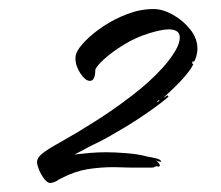

<svg xmlns="http://www.w3.org/2000/svg" viewBox="-20 -651 489 425"><path d="M91 -246Q85 -246 78 -255Q71 -264 66.5 -275Q62 -286 62 -292Q62 -302 74 -311.5Q86 -321 115 -337Q149 -356 190 -382Q231 -408 271 -438.5Q311 -469 340 -501Q357 -520 367.5 -537.5Q378 -555 378 -568Q378 -586 353 -586Q338 -586 309 -577Q280 -568 254 -552Q228 -536 211 -520.5Q194 -505 191 -497Q191 -472 179 -472Q169 -472 158 -488.5Q147 -505 147 -522Q147 -525 147.5 -527.5Q148 -530 149 -533Q153 -544 169 -560.5Q185 -577 209 -593Q233 -609 262 -620Q291 -631 320 -631Q340 -631 362.5 -618.5Q385 -606 401 -586Q417 -566 417 -543Q417 -532 412 -519Q412 -519 411.5 -518.5Q411 -518 411 -518V-516H409L410 -515L409 -514L407 -516Q406 -513 405 -511L408 -509L403 -500Q393 -485 377 -468.5Q361 -452 341 -434Q349 -439 351 -440L353 -437Q340 -425 307 -402Q274 -379 239 -359Q224 -350 211 -343Q198 -336 187 -331Q181 -328 176 -325.5Q171 -323 166 -320L145 -309Q162 -311 179.5 -312.5Q197 -314 215 -314Q233 -314 259 -312Q285 -310 304 -305Q304 -305 305.5 -304.5Q307 -304 308 -304Q315 -303 325.5 -300.5Q336 -298 337 -293H335Q331 -293 325 -296Q329 -293 332 -289Q335 -285 333 -283L330 -282Q327 -284 323 -282Q321 -280 316 -280H270Q260 -280 250.5 -280.5Q241 -281 232 -281Q202 -281 174 -276.5Q146 -272 117 -257L111 -254Q107 -251 101.5 -248.5Q96 -246 91 -246ZM327 -425Q329 -425 333 -428L332 -430Q329 -427 327 -425Z"/></svg>

Font: Smooch
Style: Regular
Weight: 400
Designer: Robert E. Leuschke
Foundry: Robert E. Leuschke
Version: Version 1.010; ttfautohint (v1.8.3)